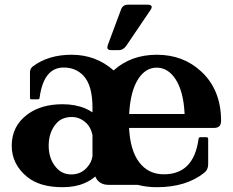

<svg xmlns="http://www.w3.org/2000/svg" viewBox="-20 -777 978 807"><path d="M601.6 -757.3Q617.7 -757.3 617.7 -747.1Q617.7 -742.7 612.8 -735.4L511.7 -585.9Q498.5 -566.4 479.5 -566.4H445.8Q431.2 -566.4 431.2 -577.6Q431.2 -582.5 433.6 -588.9L488.8 -737.3Q496.1 -757.3 518.1 -757.3ZM368.7 -120.6V-209Q362.3 -240.2 344.2 -258.3Q316.4 -285.2 282.7 -285.2Q240.2 -285.2 217.3 -258.8Q184.6 -221.7 184.6 -165Q184.6 -109.4 215.8 -73.2Q240.7 -43.9 279.8 -43.9Q319.8 -43.9 345.7 -73.2Q365.2 -94.7 368.7 -120.6ZM437 0Q395.5 0 380.4 -35.2Q363.3 -19.5 335.4 -7.3Q296.4 9.8 243.2 9.8Q147.9 9.8 95.2 -32.7Q29.3 -85.9 29.3 -164.6Q29.3 -247.6 95.7 -296.4Q153.3 -338.9 243.2 -338.9Q296.4 -338.9 338.4 -321.3Q352.5 -315.4 368.7 -304.7V-324.7Q368.7 -417.5 331.5 -458Q298.8 -493.2 247.6 -493.2Q163.6 -493.2 146.5 -366.7Q145.5 -359.4 139.2 -359.4H111.3Q106 -359.4 106 -366.7V-472.2Q106 -488.8 117.7 -497.6Q183.1 -546.9 280.8 -546.9Q383.3 -546.9 457.5 -481Q530.8 -546.9 639.2 -546.9Q750 -546.9 825.7 -476.6Q909.2 -399.4 909.2 -268.6Q909.2 -239.3 879.9 -239.3H522.5Q527.3 -144.5 564.9 -95.2Q603 -44.4 668.9 -44.4Q794.4 -44.4 814.5 -192.9Q815.4 -200.2 821.8 -200.2H847.7Q855 -200.2 855 -192.9V-86.9Q855 -63.5 838.4 -50.8Q762.7 9.8 639.2 9.8Q596.2 9.8 559.1 0ZM522.9 -297.9H755.9Q751.5 -394 716.8 -445.8Q685.1 -492.7 638.7 -492.7Q592.3 -492.7 561.5 -445.8Q527.8 -394 522.9 -297.9Z"/></svg>

Font: Simply Serif
Style: Bold
Weight: 700
Designer: Wojciech Kalinowski "wmk69" (wmk69@o2.pl)
Foundry: Wojciech Kalinowski "wmk69" (wmk69@o2.pl)
Version: Version 1.0.0; 2022-02-18